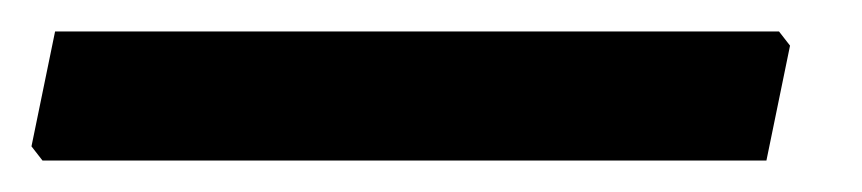

<svg xmlns="http://www.w3.org/2000/svg" viewBox="-83 69 548 122"><path d="M412 89 419 98 404 171H-56L-63 162L-48 89Z"/></svg>

Font: Alegreya Sans
Style: Bold Italic
Weight: 700
Italic angle: -7°
Designer: Juan Pablo del Peral
Foundry: Huerta Tipografica
Version: Version 2.007